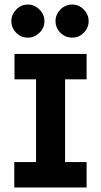

<svg xmlns="http://www.w3.org/2000/svg" viewBox="-20 -827 445 847"><path d="M44 -589H362V-477H267V-112H362V0H43V-112H139V-477H44ZM299 -807Q328 -807 349.5 -785Q371 -763 371 -734Q371 -704 349.5 -682.5Q328 -661 299 -661Q268 -661 246.5 -682.5Q225 -704 225 -734Q225 -763 246.5 -785Q268 -807 299 -807ZM103 -807Q132 -807 154 -785Q176 -763 176 -734Q176 -704 154 -682.5Q132 -661 103 -661Q73 -661 51.5 -682.5Q30 -704 30 -734Q30 -763 51.5 -785Q73 -807 103 -807Z"/></svg>

Font: Podkova ExtraBold
Style: Regular
Weight: 800
Designer: Ilya Yudin
Foundry: Cyreal (www.cyreal.org)
Version: Version 2.103